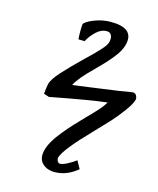

<svg xmlns="http://www.w3.org/2000/svg" viewBox="-129 -742 881 1071"><g transform="rotate(15 311.5 -206.5)"><path d="M150.9 -158.2 120.1 -168Q122.1 -199.7 127.9 -226.1Q134.3 -254.4 177.5 -302.2Q220.7 -350.1 290 -417Q318.8 -444.3 329.6 -455.3Q340.3 -466.3 359.9 -486.8Q379.4 -507.3 387.7 -520.3Q396 -533.2 397.9 -543Q402.8 -567.9 394.8 -582Q386.7 -596.2 367.2 -596.2Q337.4 -596.2 309.3 -570.6Q281.2 -544.9 262.2 -509.8L227.1 -511.2Q225.1 -528.8 225.1 -558.1Q225.1 -582.5 227.1 -600.1L233.9 -606.9Q251 -622.6 292.2 -637.2Q333.5 -651.9 377 -651.9Q507.8 -651.9 492.2 -562Q488.3 -539.1 475.8 -515.1Q463.4 -491.2 440.4 -463.9Q417.5 -436.5 401.1 -419.2Q384.8 -401.9 354 -371.1Q278.3 -297.4 258.8 -255.9Q322.3 -265.1 356 -269Q376 -272 430.2 -279.3Q484.4 -286.6 522.7 -292.2Q561 -297.9 595.2 -304.2Q611.8 -304.2 618.2 -291.5Q624.5 -278.8 623 -270Q616.7 -243.7 584.7 -200Q552.7 -156.2 520.3 -120.8Q487.8 -85.4 434.1 -29.8Q304.7 103.5 288.1 153.8Q286.6 168.5 292.7 177.2Q298.8 186 306.2 186Q322.3 186 350.3 170.9Q378.4 155.8 396 142.1L420.9 187Q358.9 238.8 289.1 238.8Q244.6 238.8 218.3 212.6Q191.9 186.5 202.1 140.1Q208 113.3 225.3 82.8Q242.7 52.2 271.5 17.3Q300.3 -17.6 322.8 -42Q345.2 -66.4 380.9 -103Q383.8 -106 392.8 -115Q401.9 -124 404.8 -127.2Q407.7 -130.4 415.5 -138.7Q423.3 -147 426.5 -150.4Q429.7 -153.8 436.3 -161.1Q442.9 -168.5 446.3 -172.4Q449.7 -176.3 454.6 -182.6Q459.5 -189 462.6 -193.4Q465.8 -197.8 469.2 -202.9Q472.7 -208 475.1 -212.9Q381.8 -202.6 150.9 -158.2Z"/></g></svg>

Font: Linear Smooth
Style: Bold Italic
Weight: 700
Designer: Philipp H. Poll, Flanker
Foundry: Philipp H. Poll, reworked by Flanker
Version: Version 1.061 | FøM Fix